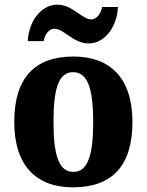

<svg xmlns="http://www.w3.org/2000/svg" viewBox="-20 -792 628 822"><path d="M360 -606C427 -606 481 -675 485 -762H417C413 -735 393 -709 371 -709C331 -709 291 -772 225 -772C157 -772 103 -702 99 -616H167C171 -643 189 -669 213 -669C254 -669 293 -606 360 -606ZM292 10C460 10 547 -82 547 -270C547 -458 451 -550 295 -550C128 -550 41 -458 41 -270C41 -82 136 10 292 10ZM294 -56C231 -56 209 -130 209 -270C209 -411 230 -483 293 -483C356 -483 379 -411 379 -270C379 -130 357 -56 294 -56Z"/></svg>

Font: Noto Serif Tamil SemiCondensed ExtraBold
Style: Italic
Weight: 800
Width: 4
Italic angle: -12°
Designer: Indian Type Foundry, Tom Grace, and the Monotype Design Team
Foundry: Monotype Imaging Inc.
Version: Version 2.003